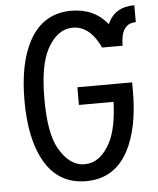

<svg xmlns="http://www.w3.org/2000/svg" viewBox="-53 -788 693 844"><g transform="rotate(-5 293.0 -366.0)"><path d="M532.2 -405.3V-366.2Q532.2 -205.1 480.5 -106Q419.9 9.8 293 9.8Q167 9.8 105.5 -106Q53.7 -203.6 53.7 -366.2Q53.7 -529.3 105.5 -626.5Q167 -742.2 293 -742.2Q393.6 -742.2 452.6 -668.9Q483.4 -742.2 571.3 -742.2V-667.5Q504.4 -667.5 504.4 -569.3H413.6Q410.2 -577.6 406.2 -585Q362.3 -667.5 293 -667.5Q224.1 -667.5 179.7 -585Q141.6 -514.2 141.6 -366.2Q141.6 -215.3 179.7 -147.5Q226.1 -64.9 293 -64.9Q362.3 -64.9 406.2 -147.5Q439 -209 443.4 -327.1L290.5 -326.7V-404.8Z"/></g></svg>

Font: Consola Mono
Style: Book
Weight: 400
Monospace: yes
Designer: Wojciech Kalinowski "wmk69" (wmk69@o2.pl)
Foundry: Wojciech Kalinowski "wmk69" (wmk69@o2.pl)
Version: Version 2.1.0